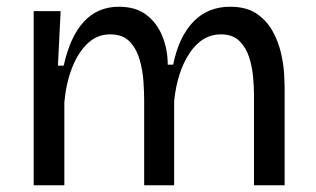

<svg xmlns="http://www.w3.org/2000/svg" viewBox="-20 -550 937 570"><path d="M80 0V-517H160L152 -355H169Q208 -530 333 -530Q383 -530 414.5 -506Q446 -482 462 -442.5Q478 -403 478 -358H494Q511 -441 554 -485.5Q597 -530 663 -530Q711 -530 741 -510Q771 -490 788.5 -459Q806 -428 814 -393.5Q822 -359 823.5 -330Q825 -301 825 -286V0H734V-270Q734 -290 731.5 -320Q729 -350 720 -379Q711 -408 691 -428Q671 -448 636 -448Q580 -448 543 -392.5Q506 -337 497 -250V0H408V-253Q408 -274 406 -306.5Q404 -339 395 -371.5Q386 -404 365.5 -426Q345 -448 307 -448Q268 -448 239.5 -420.5Q211 -393 193.5 -347.5Q176 -302 171 -246V0Z"/></svg>

Font: Bricolage Grotesque 10pt
Style: Regular
Weight: 400
Designer: Mathieu Triay
Foundry: Atelier Triay
Version: Version 1.000; ttfautohint (v1.8.4.7-5d5b);gftools[0.9.32]